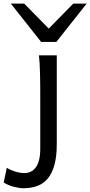

<svg xmlns="http://www.w3.org/2000/svg" viewBox="-113 -801 494 1051"><path d="M197.8 -12.2Q197.8 56.2 184.8 102.5Q171.9 148.9 147.9 177Q124 205.1 90.1 217.3Q56.2 229.5 14.6 229.5Q4.4 229.5 -9.5 227.3Q-23.4 225.1 -38.3 221.2Q-53.2 217.3 -67.6 211.2Q-82 205.1 -92.8 197.8L-75.7 117.2Q-67.9 123 -55.7 128.4Q-43.5 133.8 -30.3 137.9Q-17.1 142.1 -3.9 144.3Q9.3 146.5 19.5 146.5Q39.1 146.5 55.2 138.9Q71.3 131.3 83 115.2Q94.7 99.1 101.1 73.7Q107.4 48.3 107.4 12.2V-258.8Q107.4 -294.4 107.2 -329.1Q106.9 -363.8 106.2 -394.8Q105.5 -425.8 104 -452.4Q102.5 -479 100.1 -498H197.8ZM19.5 -781.2 153.8 -644.5 288.1 -781.2H361.3L195.3 -571.3H112.3L-53.7 -781.2Z"/></svg>

Font: Andika FrenchTight
Style: Regular
Weight: 400
Designer: Victor Gaultney, Annie Olsen, Julie Remington, Don Collingsworth, Eric Hays, Becca Hirsbrunner
Foundry: SIL International
Version: Version 5.000 ; Dig1 Dig4Opn Dig7 LnSpcTght